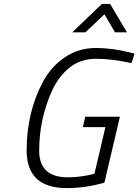

<svg xmlns="http://www.w3.org/2000/svg" viewBox="-20 -950 707 980"><path d="M349 -785 500 -930H542L628 -785H567L513 -877L416 -785ZM320 10Q116 10 116 -182Q116 -377 200 -534Q242 -611 311.5 -658Q381 -705 469 -705Q553 -705 640 -683L667 -676L651 -628Q550 -650 470.5 -650Q391 -650 335 -605Q279 -560 246 -488Q180 -342 180 -181Q180 -45 326 -45Q382 -45 442 -58L462 -63L518 -301H403L415 -354H592L513 -18Q420 10 320 10Z"/></svg>

Font: Titillium Web Light
Style: Italic
Weight: 300
Italic angle: -13°
Version: Version 1.002;PS 57.000;hotconv 1.0.70;makeotf.lib2.5.55311